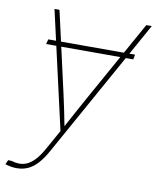

<svg xmlns="http://www.w3.org/2000/svg" viewBox="-98 -601 713 872"><g transform="rotate(10 258.0 -165.0)"><path d="M479 -394.5 474.6 -372.1H72.8L78.6 -394.5ZM-14.6 197.8 -5.4 177.2 11.7 178.2Q41.5 187.5 66.2 181.9Q90.8 176.3 112.8 154.8Q134.8 133.3 155.8 95.2L205.6 5.9L82.5 -535.6H105.5L189.5 -164.1Q198.2 -125.5 206.1 -87.2Q213.9 -48.8 221.2 -10.3H214.8Q235.8 -48.8 256.6 -87.2Q277.3 -125.5 298.8 -164.1L505.9 -535.6H531.2L175.3 103.5Q155.3 139.6 134.5 162.4Q113.8 185.1 90.3 195.8Q66.9 206.5 38.6 206.5Q24.9 206.5 12.5 204.3Q0 202.1 -14.6 197.8Z"/></g></svg>

Font: Inter 20pt Thin
Style: Italic
Weight: 250
Italic angle: -9.3988°
Version: Version 4.001;git-66647c0bb